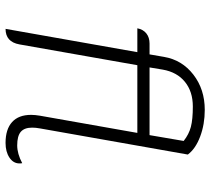

<svg xmlns="http://www.w3.org/2000/svg" viewBox="-53 -696 758 692"><g transform="rotate(90 326.0 -350.0)"><path d="M168 -466H82Q86 -487 100.5 -498.5Q115 -510 137 -510H176L185 -562Q196 -627 249 -668Q302 -709 376 -709Q428 -709 472 -692.5Q516 -676 537 -648L443 -116Q440 -100 440 -87Q440 -59 455 -46Q470 -33 504 -33Q534 -33 568 -51Q569 -49 569 -41Q569 -19 548 -5Q527 9 495 9Q446 9 420 -14.5Q394 -38 394 -83Q394 -97 397 -115L459 -466H215L140 -41Q131 9 84 9ZM467 -510 488 -633Q464 -652 437 -659Q410 -666 364 -666Q310 -666 275 -637.5Q240 -609 231 -558L223 -510Z"/></g></svg>

Font: K2D Thin
Style: Italic
Weight: 100
Italic angle: -10°
Designer: Katatrad Aksorn Co.,Ltd.
Foundry: Cadson Demak Co.,Ltd.
Version: Version 1.000; ttfautohint (v1.6)